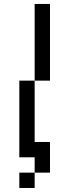

<svg xmlns="http://www.w3.org/2000/svg" viewBox="-20 -789 348 963"><path d="M153.8 76.9V153.8H76.9V76.9ZM76.9 -76.9H230.8V76.9H153.8V0H76.9ZM153.8 0V-76.9H230.8V0ZM76.9 -76.9V-384.6H153.8V-76.9ZM153.8 -384.6V-769.2H230.8V-384.6Z"/></svg>

Font: Mintsoda - Lime Green 13x16
Style: Regular
Weight: 400
Designer: Mintsoda-15
Version: Version 1.0